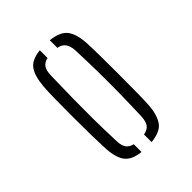

<svg xmlns="http://www.w3.org/2000/svg" viewBox="-136 -876 570 570"><g transform="rotate(-45 149.0 -591.0)"><path d="M59 -461Q58 -478 57.2 -514Q56.5 -550 56.5 -592Q56.5 -634 57 -670Q57.5 -706 59 -722Q62.5 -761.5 76.2 -781.2Q90 -801 127 -805V-772.5Q112.5 -769.5 105.2 -759.5Q98 -749.5 97.5 -729Q96 -676 95.5 -635.2Q95 -594.5 95.2 -552.5Q95.5 -510.5 97.5 -453.5Q98 -433.5 105.5 -423.5Q113 -413.5 127 -410.5V-378Q91 -381.5 76 -401Q61 -420.5 59 -461ZM169 -377.5V-409.5Q186 -412.5 193.2 -422.5Q200.5 -432.5 201.5 -453.5Q203.5 -510.5 204 -552.5Q204.5 -594.5 204 -635.2Q203.5 -676 201.5 -729.5Q200 -768.5 169 -773V-805Q208.5 -801 223.5 -780.8Q238.5 -760.5 240.5 -722Q241.5 -706 242 -670Q242.5 -634 242.5 -592Q242.5 -550 242 -514Q241.5 -478 240.5 -461Q237.5 -422.5 223.2 -402Q209 -381.5 169 -377.5Z"/></g></svg>

Font: Big Shoulders Stencil Display Light
Style: Regular
Weight: 300
Designer: Patric King
Foundry: XO Type Co
Version: Version 1.000